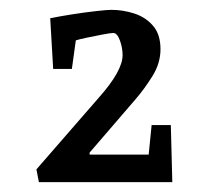

<svg xmlns="http://www.w3.org/2000/svg" viewBox="-20 -733 420 390"><path d="M88 -593 82 -696Q102 -700 127.5 -704Q153 -708 175.5 -710.5Q198 -713 206 -713Q230 -713 253 -705.5Q276 -698 291 -680.5Q306 -663 306 -633Q306 -605 290 -579Q274 -553 255 -531L162 -423V-419H282L288 -479H327L330 -363H59L54 -389L181 -535Q229 -589 229 -621Q229 -636 223.5 -651Q218 -666 210 -666Q205 -666 189 -663Q173 -660 156.5 -656.5Q140 -653 134 -651L126 -593Z"/></svg>

Font: Grenze Gotisch
Style: Regular
Weight: 400
Designer: Renata Polastri
Foundry: Omnibus-Type
Version: Version 1.001